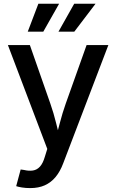

<svg xmlns="http://www.w3.org/2000/svg" viewBox="-20 -779 610 1007"><path d="M64.9 197.3 88.4 109.9 105.5 112.3Q131.8 118.7 153.1 115.2Q174.3 111.8 189.7 94.7Q205.1 77.6 214.8 44.4L228 2L21.5 -542.5H136.7L244.1 -235.4Q261.7 -185.1 273.9 -135Q286.1 -85 299.8 -35.6H267.6Q281.2 -85 294.2 -135.3Q307.1 -185.5 324.7 -235.4L434.1 -542.5H548.3L311.5 77.6Q295.4 120.6 271.5 149.4Q247.6 178.2 214.8 192.9Q182.1 207.5 138.7 207.5Q114.7 207.5 95.2 204.3Q75.7 201.2 64.9 197.3ZM207 -612.8H125.5L181.2 -759.3H290ZM369.6 -612.8H286.6L369.1 -759.3H481Z"/></svg>

Font: Inter 16pt Medium
Style: Regular
Weight: 500
Version: Version 4.001;git-66647c0bb